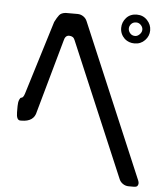

<svg xmlns="http://www.w3.org/2000/svg" viewBox="-58 -822 845 976"><g transform="rotate(5 364.0 -333.5)"><path d="M185 -696 69 -320Q62 -298 52 -298Q47 -298 42 -286Q37 -273 37 -254V-223Q37 -182 57 -182H63Q127 -182 137 -234L241 -605Q247 -633 267 -633Q289 -633 296 -614L586 70Q592 85 605.5 94Q619 103 635 103H660Q676 103 680 96.5Q684 90 684 84Q684 77 681 70L349 -714Q343 -729 329.5 -738Q316 -747 300 -747H240Q217 -745 207 -732.5Q197 -720 185 -696ZM551 -641Q572 -623 601 -623Q633 -623 654 -645Q675 -667 675 -696Q675 -725 654 -747.5Q633 -770 601 -770Q567 -770 547 -747.5Q527 -725 527 -696Q527 -664 551 -641ZM601 -661Q585 -661 575.5 -672Q566 -683 566 -696Q566 -709 575.5 -719.5Q585 -730 601 -730Q615 -730 625 -719.5Q635 -709 635 -696Q635 -683 624 -672Q613 -661 601 -661Z"/></g></svg>

Font: WDXL Lubrifont JP N
Style: Regular
Weight: 400
Designer: [WDXL Lubrifont] Copyright 2020-2022 (c) NightFurySL2001, Skr-ZERO; [ZCOOL QingKe HuangYou] Copyright 2018-2022 (c) The 
Version: Version 2.001;hotconv 1.1.1;makeotfexe 2.6.0